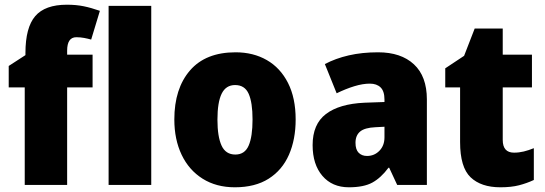

<svg xmlns="http://www.w3.org/2000/svg" viewBox="-20 -785 2312 815"><path d="M373 -414H265V0H85V-414H17V-505L88 -551V-560Q88 -668 129.5 -716.5Q171 -765 264 -765Q303 -765 335 -758.5Q367 -752 404 -739L367 -617Q353 -621 337 -624Q321 -627 304 -627Q265 -627 265 -570V-553H373Z M622 0H441V-760H622Z M1235 -278Q1235 -193 1206.5 -128Q1178 -63 1120.5 -26.5Q1063 10 977 10Q898 10 840 -26.5Q782 -63 751 -128Q720 -193 720 -278Q720 -409 786.5 -486Q853 -563 980 -563Q1055 -563 1112.5 -530Q1170 -497 1202.5 -433Q1235 -369 1235 -278ZM903 -277Q903 -205 920.5 -167Q938 -129 979 -129Q1019 -129 1035.5 -167Q1052 -205 1052 -278Q1052 -350 1035.5 -387Q1019 -424 978 -424Q939 -424 921 -387.5Q903 -351 903 -277Z M1585 -563Q1682 -563 1737 -512Q1792 -461 1792 -363V0H1666L1632 -73H1629Q1597 -30 1560.5 -10Q1524 10 1461 10Q1390 10 1348.5 -38.5Q1307 -87 1307 -169Q1307 -258 1363.5 -301Q1420 -344 1527 -349L1612 -352V-362Q1612 -398 1595.5 -414Q1579 -430 1550 -430Q1520 -430 1484 -419Q1448 -408 1409 -389L1359 -513Q1404 -537 1460.5 -550Q1517 -563 1585 -563ZM1574 -245Q1528 -243 1508.5 -226.5Q1489 -210 1489 -179Q1489 -150 1502.5 -136.5Q1516 -123 1538 -123Q1569 -123 1590.5 -145Q1612 -167 1612 -202V-247Z M2162 -137Q2183 -137 2203.5 -142Q2224 -147 2246 -156V-21Q2216 -7 2183 1.5Q2150 10 2104 10Q2022 10 1977.5 -32.5Q1933 -75 1933 -182V-414H1870V-495L1950 -548L1995 -664H2114V-553H2238V-414H2114V-191Q2114 -137 2162 -137Z"/></svg>

Font: Noto Sans Sinhala UI SemiCondensed Black
Style: Regular
Weight: 900
Width: 4
Designer: Jelle Bosma - Monotype Design Team
Foundry: Monotype Imaging Inc.
Version: Version 2.006; ttfautohint (v1.8.4.7-5d5b)